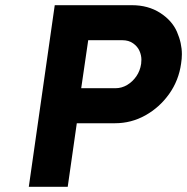

<svg xmlns="http://www.w3.org/2000/svg" viewBox="-20 -720 721 740"><path d="M91 0 191 -700H488Q551 -700 597 -670.5Q643 -641 662 -597.5Q681 -554 681 -511Q681 -494 678 -475Q669 -410 632 -358Q595 -306 540.5 -275.5Q486 -245 423 -245H276L241 0ZM293 -380H425Q449 -380 470 -392.5Q491 -405 505.5 -426Q520 -447 524 -474Q525 -482 525 -490Q525 -507 517.5 -524Q510 -541 493 -553Q476 -565 452 -565H320Z"/></svg>

Font: Lexend SemBd
Style: Italic
Weight: 600
Italic angle: -8.13011°
Designer: Bonnie Shaver-Troup, Thomas Jockin
Foundry: Lexend
Version: Version 1.007